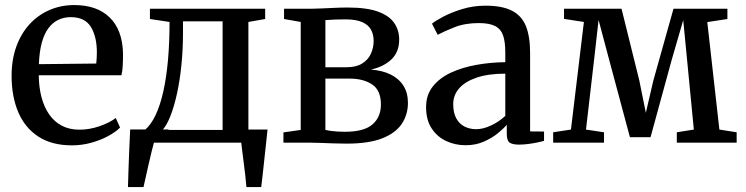

<svg xmlns="http://www.w3.org/2000/svg" viewBox="-20 -578 3021 778"><path d="M271.5 11Q190 11 135.5 -24.5Q81 -60 54 -123.5Q27 -187 27 -270.5Q27 -336.5 46.2 -389.5Q65.5 -442.5 100 -480Q134.5 -517.5 180.8 -537.5Q227 -557.5 281 -557.5Q373 -557.5 424.5 -507.2Q476 -457 478.5 -362Q478.5 -332 477.2 -310.2Q476 -288.5 472 -273H137Q137.5 -225 148 -184.8Q158.5 -144.5 179 -114.8Q199.5 -85 230.2 -68.8Q261 -52.5 302 -52.5Q343 -52.5 384.5 -67Q426 -81.5 449 -100L466.5 -61Q448.5 -43 418 -26.5Q387.5 -10 349.5 0.5Q311.5 11 271.5 11ZM137.5 -318 370 -320.5Q371 -330.5 371.8 -342.8Q372.5 -355 372.5 -365Q372.5 -429.5 348.2 -469Q324 -508.5 266.5 -508.5Q239 -508.5 216 -497.5Q193 -486.5 176 -463.5Q159 -440.5 149.2 -404.5Q139.5 -368.5 137.5 -318Z M549 0V-49.5L566 -50.5Q591.5 -71.5 610.5 -111.8Q629.5 -152 642 -208.5Q654.5 -265 660.8 -335.8Q667 -406.5 667 -489L587.5 -501V-542.5H1054.5V-501L986.5 -489V0ZM638.5 -51.5H882V-491.5H721.5V-445Q721.5 -378 715.2 -315.5Q709 -253 697.5 -200.2Q686 -147.5 671 -109Q656 -70.5 638.5 -51.5ZM498.5 180Q499.5 145 500.8 106.2Q502 67.5 503.8 26.8Q505.5 -14 507.5 -53.5H664L605 -5Q600.5 11 594.2 36.8Q588 62.5 581.5 90.8Q575 119 569.8 143Q564.5 167 561.5 180ZM978.5 180Q977 159.5 974.2 135.2Q971.5 111 968.2 86.2Q965 61.5 962.2 39Q959.5 16.5 957.5 -0.5L916.5 -53H1064Q1062 -33 1059.5 -9.5Q1057 14 1054.2 39.2Q1051.5 64.5 1048.8 89.5Q1046 114.5 1043.5 137.5Q1041 160.5 1038.5 180Z M1384.5 4Q1361 4 1331.8 3Q1302.5 2 1276 1Q1249.5 0 1232.5 0H1128.5V-41.5L1198.5 -51.5V-489L1131 -501V-542.5H1239.5Q1257 -542.5 1282.2 -543.8Q1307.5 -545 1335.8 -546.2Q1364 -547.5 1389 -547.5Q1466 -547.5 1511.5 -531Q1557 -514.5 1577.2 -485.2Q1597.5 -456 1597.5 -418Q1597.5 -367 1566 -337.2Q1534.5 -307.5 1483 -296Q1530 -292.5 1563.5 -275.8Q1597 -259 1615 -230.2Q1633 -201.5 1633 -161Q1633 -114 1608.2 -76.5Q1583.5 -39 1529 -17.5Q1474.5 4 1384.5 4ZM1377 -44Q1455 -44 1489.2 -73.8Q1523.5 -103.5 1523.5 -154.5Q1523.5 -212 1488 -235.8Q1452.5 -259.5 1396.5 -259.5H1298.5V-51.5Q1306 -49.5 1318.5 -47.8Q1331 -46 1346.2 -45Q1361.5 -44 1377 -44ZM1298.5 -305.5H1384Q1423 -305.5 1447.2 -320.5Q1471.5 -335.5 1482.8 -360Q1494 -384.5 1494 -412.5Q1494 -438 1483.5 -457.5Q1473 -477 1448 -488.2Q1423 -499.5 1380 -499.5Q1358.5 -499.5 1337.8 -498.8Q1317 -498 1298.5 -496.5Z M1867 10.5Q1824.5 10.5 1788 -6.5Q1751.5 -23.5 1729 -57.8Q1706.5 -92 1706.5 -144Q1706.5 -193.5 1734 -228Q1761.5 -262.5 1807.5 -283.8Q1853.5 -305 1910.8 -315.2Q1968 -325.5 2027.5 -326V-366Q2027.5 -408.5 2018.5 -434.5Q2009.5 -460.5 1986.2 -472.5Q1963 -484.5 1920 -484.5Q1864 -484.5 1821.2 -467.5Q1778.5 -450.5 1753.5 -437L1730.5 -482Q1742.5 -492.5 1774.8 -509.8Q1807 -527 1852 -541Q1897 -555 1947.5 -555Q2014 -555 2053.8 -535Q2093.5 -515 2110.8 -472.8Q2128 -430.5 2128 -363.5V-45.5L2184.5 -45V-7Q2173.5 -4 2156.5 -0.5Q2139.5 3 2120 5.5Q2100.5 8 2083.5 8Q2057 8 2045.2 0Q2033.5 -8 2033.5 -36.5V-72.5Q2022 -58.5 1998.5 -39Q1975 -19.5 1941.5 -4.5Q1908 10.5 1867 10.5ZM1909.5 -54.5Q1938 -54.5 1970.2 -69.8Q2002.5 -85 2027.5 -108.5V-279.5Q1958.5 -279.5 1911.5 -263.5Q1864.5 -247.5 1840.5 -220Q1816.5 -192.5 1816.5 -156Q1816.5 -121 1828.8 -98.5Q1841 -76 1862.2 -65.2Q1883.5 -54.5 1909.5 -54.5Z M2221.5 0V-42L2293.5 -53L2346 -489L2265.5 -501.5V-542.5H2498.5L2570.5 -252L2597 -121L2627.5 -252L2709 -542.5H2927.5V-501L2846 -488.5L2895 -53L2965 -42V0H2722.5V-42L2791.5 -53L2764 -336.5L2748.5 -496.5L2702.5 -338L2616 -22H2532.5L2447.5 -339L2405.5 -497L2387.5 -338L2354.5 -53L2427.5 -42V0Z"/></svg>

Font: Merriweather 48pt
Style: Regular
Weight: 400
Version: Version 2.100